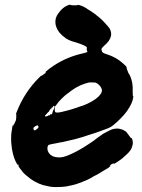

<svg xmlns="http://www.w3.org/2000/svg" viewBox="-20 -712 587 793"><path d="M265 -692Q269 -693 270 -692Q273 -690 288 -690Q299 -690 301 -691L303 -692L307 -691Q311 -690 314 -689Q325 -685 335 -679Q339 -676 342 -674Q356 -666 371 -655Q376 -651 381 -647Q391 -640 406 -625Q427 -603 433 -594Q442 -576 438 -562Q433 -542 411 -524Q399 -513 399 -509Q399 -504 402 -498Q404 -493 421 -488Q459 -476 486 -452Q505 -436 503 -433Q502 -433 504 -427Q505 -425 505 -424.5Q505 -424 507 -419Q509 -412 514 -404.5Q519 -397 523 -383Q529 -364 528 -335Q528 -314 530 -314Q531 -314 531 -313.5Q531 -313 530 -309Q527 -286 507 -257Q494 -237 464 -209Q448 -194 438 -188Q430 -183 415 -178Q382 -165 339 -152Q329 -149 324 -147Q293 -137 259 -130Q242 -126 237 -125Q233 -125 221 -122Q187 -116 182 -114Q176 -111 176 -100Q176 -93 177 -90Q179 -83 186 -75Q198 -63 220 -62Q240 -60 272 -75Q306 -90 348 -118Q370 -132 380 -141Q396 -153 407 -160Q438 -177 447 -179Q465 -183 478 -179Q490 -176 501 -168Q504 -165 506 -161.5Q508 -158 510.5 -155.5Q513 -153 516 -148Q520 -142 522 -142Q526 -142 528 -129Q530 -118 526 -108Q524 -99 519 -92Q512 -82 503 -74Q500 -71 493 -65Q484 -56 473 -49Q470 -47 464 -43Q451 -34 450 -36Q449 -38 445 -36Q434 -31 434 -27Q434 -27 436 -27H438Q438 -27 435 -25Q432 -23 431.5 -22.5Q431 -22 428 -19Q413 -10 401 -3Q396 0 391.5 3Q387 6 380.5 9.5Q374 13 369 15Q352 26 331 35Q330 35 328.5 35.5Q327 36 325 37Q323 38 321 39Q296 49 278 53Q273 54 268 55Q254 59 235 60Q210 62 187 59Q171 56 156 52Q119 40 89 13Q77 4 70 -7Q67 -10 65 -13Q63 -16 59 -21.5Q55 -27 56 -27Q57 -27 57 -28Q57 -31 55 -32Q54 -33 54 -32H52Q51 -34 49 -37Q39 -54 33 -79Q29 -94 27 -117Q26 -124 26 -139.5Q26 -155 27 -162Q29 -178 31 -188L32 -194L33 -193Q34 -192 35.5 -194.5Q37 -197 37 -199L38 -200Q39 -199 41 -204V-206Q42 -209 43 -209Q44 -209 45 -214Q45 -215 45.5 -215.5Q46 -216 46.5 -219.5Q47 -223 46.5 -223Q46 -223 47 -226Q48 -230 47 -231Q46 -232 47 -233Q47 -234 47.5 -236.5Q48 -239 47.5 -239.5Q47 -240 46 -240Q45 -240 48 -247Q80 -331 143 -393Q150 -400 151.5 -399.5Q153 -399 157 -402.5Q161 -406 165 -408Q171 -412 168 -414L169 -416Q182 -428 205 -443Q258 -477 320 -491Q337 -495 340 -497Q342 -499 339 -504Q337 -508 338.5 -512Q340 -516 336.5 -519Q333 -522 321 -527Q316 -529 311 -531Q306 -533 293 -537Q280 -541 276 -542Q264 -546 253 -553Q237 -564 225 -578Q216 -590 212 -602Q206 -619 211 -638Q214 -648 222 -658Q233 -674 248 -684Q257 -689 265 -692ZM374 -371Q371 -371 362 -371.5Q353 -372 346 -371Q329 -367 311 -359Q284 -346 265 -330Q262 -328 258 -325Q248 -318 234 -304Q222 -292 215 -282Q212 -277 210 -275.5Q208 -274 207 -270Q206 -266 206 -260Q206 -252 208 -249.5Q210 -247 216.5 -247Q223 -247 236 -250Q279 -260 313 -273Q320 -275 323 -276Q342 -283 361 -294Q393 -313 400 -332Q404 -343 393 -357Q383 -368 374 -371ZM204 -275Q200 -275 196 -268Q193 -263 191.5 -260Q190 -257 190 -257Q190 -258 194 -267Q195 -270 195 -270Q195 -270 194 -268.5Q193 -267 191 -264.5Q189 -262 187 -259.5Q185 -257 183.5 -254.5Q182 -252 182 -251L181 -250Q180 -251 172 -241Q170 -239 169 -238Q165 -235 166 -232Q166 -231 167.5 -231Q169 -231 169.5 -231.5Q170 -232 172 -231.5Q174 -231 174.5 -232Q175 -233 176 -233Q179 -233 179 -235Q179 -236 181 -235.5Q183 -235 185 -236Q187 -237 187 -239Q187 -240 187 -240.5Q187 -241 188 -240Q193 -238 195 -242Q196 -243 197 -248Q200 -258 204 -265Q206 -270 205.5 -272.5Q205 -275 204 -275ZM126 -191Q118 -186 118 -182Q118 -176 121 -174Q123 -172 133 -179Q139 -184 139 -188Q138 -193 136 -194Q134 -195 126 -191Z"/></svg>

Font: TT2020 Style B
Style: Italic
Weight: 400
Italic angle: -15°
Version: Version 0.2.000